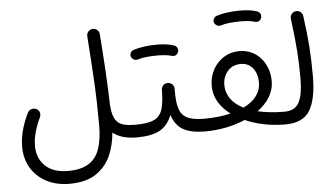

<svg xmlns="http://www.w3.org/2000/svg" viewBox="-58 -758 1920 1102"><g transform="rotate(-5 902.5 -206.5)"><path d="M46.9 11.2C46.9 57.6 57.6 98.6 79.1 134.3C122.1 204.6 200.7 246.1 298.8 246.1C360.8 246.1 411.1 233.9 449.7 209.5C487.8 184.6 516.6 151.9 535.6 110.8C554.7 69.3 565.9 24.4 569.8 -24.9C604.5 1.5 649.9 14.6 706.5 14.6H707C728 14.6 743.2 -2 743.2 -22C743.2 -43 728 -58.6 707 -58.6H706.5C610.4 -58.6 579.1 -83 570.3 -178.7C566.9 -311.5 558.6 -443.4 547.4 -593.8C545.9 -614.7 529.3 -627.9 511.2 -627.9H508.3C488.3 -626.5 474.6 -609.4 474.6 -591.8V-588.9C481.4 -493.7 487.3 -404.8 491.7 -322.3C496.1 -239.3 498 -155.8 498 -72.3C498 -21.5 492.2 22 480.5 58.6C456.5 131.3 401.9 171.9 298.8 171.9C241.2 171.9 197.3 157.2 166.5 127.9C135.7 98.1 120.6 59.6 120.6 11.2C120.6 -15.6 125 -43.5 133.8 -72.3C142.1 -101.1 151.9 -126.5 163.1 -148.4C165.5 -153.8 167 -159.7 167 -165C167 -172.9 165 -189.5 147 -197.8C141.6 -200.2 136.2 -201.7 130.9 -201.7C123 -201.7 106.4 -199.2 97.2 -181.2C70.3 -127.9 46.9 -59.6 46.9 11.2Z M669.9 -22C669.9 -2 687 14.6 707 14.6C762.7 14.6 806.6 6.3 838.4 -10.3C870.1 -26.9 894 -55.7 910.6 -96.7C923.8 -56.2 945.3 -27.3 976.1 -10.7C1006.3 6.3 1048.3 14.6 1102.5 14.6H1103C1124 14.6 1139.2 -2 1139.2 -22C1139.2 -43 1124 -58.6 1103 -58.6H1102.5C1058.1 -58.6 1024.9 -64.5 1002.9 -76.2C958 -99.1 947.8 -150.4 947.8 -231.9V-242.7V-245.1C947.8 -262.7 934.6 -279.8 913.6 -281.2H910.6C893.1 -281.2 876 -269 874.5 -246.1C874 -198.7 870.1 -161.6 861.8 -134.3C853.5 -106.9 837.9 -87.4 814.5 -76.2C790.5 -64.5 754.9 -58.6 707 -58.6C687 -58.6 669.9 -43 669.9 -22ZM713.4 -450.7C718.8 -435.5 732.4 -429.2 742.7 -429.2C745.1 -429.2 748 -429.7 751 -430.2C777.8 -439.5 821.8 -443.8 866.7 -443.8C900.4 -443.8 927.7 -440.4 948.7 -434.1C952.1 -433.1 955.1 -432.6 958.5 -432.6C967.8 -432.6 976.1 -437.5 982.9 -447.3C985.8 -452.1 987.3 -457 987.3 -462.4C987.3 -468.3 986.3 -482.4 970.7 -490.7C944.8 -501 910.2 -505.9 866.7 -505.9C819.8 -505.9 768.6 -499.5 733.9 -487.8C717.8 -483.4 711.9 -468.8 711.9 -459C711.9 -456.5 712.4 -453.6 713.4 -450.7Z M1066.4 -22C1066.4 -2 1083 14.6 1103 14.6C1181.6 14.6 1263.7 -1.5 1332.5 -31.2C1402.8 -0.5 1480 14.6 1563.5 14.6H1564C1585 14.6 1600.1 -2 1600.1 -22C1600.1 -43 1585 -58.6 1564 -58.6H1563.5C1507.3 -58.6 1456.5 -64 1411.1 -74.7C1469.2 -117.2 1506.8 -173.3 1506.8 -240.2C1506.8 -343.3 1438 -427.7 1336.9 -427.7C1303.2 -427.7 1272.9 -419.4 1246.6 -402.8C1193.4 -369.1 1161.1 -310.1 1161.1 -241.7C1161.1 -173.8 1197.8 -117.7 1254.9 -75.2C1209.5 -64 1158.7 -58.6 1103 -58.6C1083 -58.6 1066.4 -43 1066.4 -22ZM1233.9 -241.7C1233.9 -273.4 1243.7 -299.8 1262.7 -321.3C1281.7 -342.8 1306.6 -353.5 1336.9 -353.5C1366.7 -353.5 1390.6 -342.8 1407.7 -321.3C1424.8 -299.3 1433.1 -272.5 1433.1 -240.2C1433.1 -178.2 1394.5 -132.3 1332.5 -102.5C1271.5 -132.3 1233.9 -179.2 1233.9 -241.7ZM1205.6 -604C1210.9 -588.9 1224.6 -582.5 1234.9 -582.5C1237.3 -582.5 1240.2 -583 1243.2 -583.5C1270 -592.8 1314 -597.2 1358.9 -597.2C1392.6 -597.2 1419.9 -593.8 1440.9 -587.4C1444.3 -586.4 1447.3 -585.9 1450.7 -585.9C1460 -585.9 1468.3 -590.8 1475.1 -600.6C1478 -605.5 1479.5 -610.4 1479.5 -615.7C1479.5 -621.6 1478.5 -635.7 1462.9 -644C1437 -654.3 1402.3 -659.2 1358.9 -659.2C1312 -659.2 1260.7 -652.8 1226.1 -641.1C1210 -636.7 1204.1 -622.1 1204.1 -612.3C1204.1 -609.9 1204.6 -606.9 1205.6 -604Z M1527.3 -22C1527.3 -2 1543.9 14.6 1564 14.6C1631.8 14.6 1679.2 -7.3 1705.6 -51.3C1731.4 -95.2 1744.6 -160.6 1744.6 -247.6C1744.6 -375 1738.8 -455.1 1719.7 -596.2C1717.3 -615.7 1700.2 -627.9 1684.6 -627.9C1682.6 -627.9 1680.7 -627.9 1678.7 -627.4C1659.2 -625 1647 -607.4 1647 -591.8C1647 -589.8 1647 -587.9 1647.5 -586.4C1667.5 -429.7 1672.4 -355.5 1672.4 -236.3C1672.4 -179.2 1665 -135.7 1649.9 -105C1634.8 -74.2 1606 -58.6 1564 -58.6C1543.9 -58.6 1527.3 -43 1527.3 -22Z"/></g></svg>

Font: Mikhak
Style: Regular
Weight: 400
Designer: Amin Abedi
Version: Version 3.2